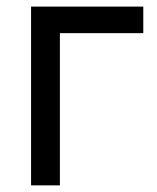

<svg xmlns="http://www.w3.org/2000/svg" viewBox="-20 -559 473 579"><path d="M412.1 -539.1V-459H160.6V0H73.7V-539.1Z"/></svg>

Font: Inter 18pt
Style: Regular
Weight: 400
Designer: Rasmus Andersson
Foundry: rsms
Version: Version 4.001;git-66647c0bb